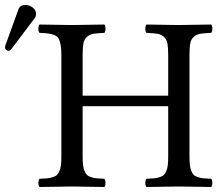

<svg xmlns="http://www.w3.org/2000/svg" viewBox="-44 -745 868 767"><path d="M58.1 -725.1Q73.7 -725.1 86.9 -714.8Q100.1 -704.6 100.1 -689.9Q100.1 -679.2 94.2 -671.9L2 -549.8Q-3.9 -542 -9.8 -542Q-15.6 -542 -19.8 -545.9Q-23.9 -549.8 -23.9 -555.2Q-23.9 -559.1 -22 -564.9L29.8 -708Q35.6 -725.1 58.1 -725.1ZM712.9 -122.1Q712.9 -100.6 714.4 -86.7Q715.8 -72.8 720.2 -62.3Q724.6 -51.8 730 -46.4Q735.4 -41 746.6 -37.4Q757.8 -33.7 768.8 -32.7Q779.8 -31.7 799.8 -30.8Q804.2 -26.4 804.2 -14.4Q804.2 -2.4 799.8 2Q700.2 0 670.9 0Q638.7 0 541 2Q536.6 -2.4 536.6 -14.4Q536.6 -26.4 541 -30.8Q561 -31.7 572 -32.7Q583 -33.7 594.2 -37.4Q605.5 -41 610.8 -46.4Q616.2 -51.8 620.6 -62.3Q625 -72.8 626.5 -86.7Q627.9 -100.6 627.9 -122.1V-320.8H286.1V-122.1Q286.1 -100.6 287.6 -86.7Q289.1 -72.8 293.5 -62.3Q297.9 -51.8 303.2 -46.4Q308.6 -41 319.8 -37.4Q331.1 -33.7 342 -32.7Q353 -31.7 373 -30.8Q377.4 -26.4 377.4 -14.4Q377.4 -2.4 373 2Q273.4 0 244.1 0Q211.4 0 113.8 2Q109.4 -2.4 109.4 -14.4Q109.4 -26.4 113.8 -30.8Q133.8 -31.7 144.8 -32.7Q155.8 -33.7 167.2 -37.4Q178.7 -41 183.8 -46.4Q189 -51.8 193.6 -62Q198.2 -72.3 199.7 -86.4Q201.2 -100.6 201.2 -122.1V-522.9Q201.2 -548.3 198.5 -564Q195.8 -579.6 190.9 -589.6Q186 -599.6 174.1 -604.5Q162.1 -609.4 149.9 -611.1Q137.7 -612.8 113.8 -613.8Q109.4 -618.2 109.4 -630.4Q109.4 -642.6 113.8 -647Q213.4 -645 243.2 -645Q275.4 -645 373 -647Q377.4 -642.6 377.4 -630.4Q377.4 -618.2 373 -613.8Q343.3 -612.3 329.3 -610.1Q315.4 -607.9 304 -598.4Q292.5 -588.9 289.3 -571.8Q286.1 -554.7 286.1 -522.9V-362.8H627.9V-522.9Q627.9 -554.7 624.8 -571.8Q621.6 -588.9 610.1 -598.4Q598.6 -607.9 584.7 -610.1Q570.8 -612.3 541 -613.8Q536.6 -618.2 536.6 -630.4Q536.6 -642.6 541 -647Q640.6 -645 669.9 -645Q702.1 -645 799.8 -647Q804.2 -642.6 804.2 -630.4Q804.2 -618.2 799.8 -613.8Q770 -612.3 756.1 -610.1Q742.2 -607.9 730.7 -598.4Q719.2 -588.9 716.1 -571.8Q712.9 -554.7 712.9 -522.9Z"/></svg>

Font: Linux Libertine G
Style: Regular
Weight: 400
Designer: Philipp H. Poll
Foundry: Philipp H. Poll
Version: Version 4.7.5